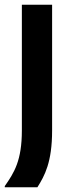

<svg xmlns="http://www.w3.org/2000/svg" viewBox="-22 -670 308 815"><path d="M136.7 125C167.5 75.8 199.2 19.2 199.2 -116.7V-650H70.8V-116.7C70.8 11.7 38.3 62.5 -1.7 120V125Z"/></svg>

Font: Familjen Grotesk SemiBold
Style: Regular
Weight: 600
Designer: Anders Wikstroem, Jonas Baeckman, Matilda Gysing, Kristian Moeller
Foundry: Familjen STHLM AB
Version: Version 2.000